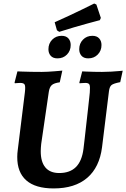

<svg xmlns="http://www.w3.org/2000/svg" viewBox="-20 -1044 708 1076"><path d="M210.9 -237.6Q209.9 -227.3 209.1 -216.5Q208.3 -205.8 208.3 -197.5Q207.9 -137.5 234.1 -105.9Q260.4 -74.3 311.8 -74.3Q371.6 -74.3 405.4 -107.8Q439.1 -141.3 447.8 -209.6Q450.3 -229.7 454.6 -267.3Q458.8 -305 463.8 -349.2Q468.8 -393.4 473.3 -433.5Q477.8 -473.7 480.5 -499.5Q483.2 -525.3 483.2 -525.3Q486.1 -559 481.6 -569.2Q477 -579.3 459.2 -579.3Q451.1 -579.3 438.6 -578.3Q426.1 -577.3 426.1 -577.3L424.7 -581.3L440.7 -644Q440.7 -644 461.1 -643Q481.5 -642 507.8 -641.5Q534.2 -641 551.7 -641Q577.2 -641 603.9 -642.6Q630.6 -644.2 649.2 -646Q667.8 -647.8 667.8 -647.8L653.7 -583.6Q616.1 -576.4 604.9 -567.3Q593.7 -558.2 590.6 -532.5L551.8 -218.6Q537.5 -106.2 468.5 -47.1Q399.5 12 280.6 12Q178.8 12 127.5 -33Q76.1 -78 76.7 -165Q76.7 -184 79.7 -205L119.3 -525.3Q123.3 -558.2 118.7 -568.8Q114.1 -579.3 93.8 -579.3Q85.7 -579.3 74.4 -578.3Q63.1 -577.3 63.1 -577.3L61.6 -581.3L77.7 -644Q77.7 -644 100.5 -643Q123.3 -642 155.1 -641.5Q186.9 -641 214.3 -641Q228.9 -641 248.4 -642Q267.9 -643.1 286.3 -644.6Q304.8 -646.2 317 -647.2Q329.3 -648.3 329.3 -648.3L314.9 -582.7Q283.3 -578.6 270.4 -567.4Q257.6 -556.1 253.5 -529.3ZM474.7 -716.9Q449.5 -716.9 436.8 -731.4Q424 -745.9 424 -768Q424 -800.4 445 -821.8Q466 -843.3 497.5 -843.3Q522.7 -843.3 535.7 -828.8Q548.8 -814.4 548.8 -791.7Q548.8 -759.8 527.8 -738.4Q506.8 -716.9 474.7 -716.9ZM302.1 -716.9Q276.9 -716.9 264.2 -731.4Q251.4 -745.9 251.4 -768Q251.4 -800.4 272.6 -821.8Q293.8 -843.3 325.3 -843.3Q350.5 -843.3 363.3 -828.8Q376.2 -814.4 376.2 -791.7Q376.2 -759.8 355.4 -738.4Q334.6 -716.9 302.1 -716.9ZM539.7 -931Q539.7 -931 520.5 -925.9Q501.2 -920.8 468.6 -911.9Q435.9 -903.1 395.3 -891.1Q354.7 -879.2 312.1 -865.6L299.1 -874.2L286.4 -919.3Q326.3 -936.9 365.9 -955.5Q405.4 -974.1 437.4 -989.6Q469.3 -1005.2 488.6 -1014.7Q507.9 -1024.3 507.9 -1024.3L520.1 -1018.7L545.1 -943.7Z"/></svg>

Font: Alegreya
Style: Italic
Weight: 400
Italic angle: -7°
Designer: Juan Pablo del Peral
Foundry: Huerta Tipografica
Version: Version 2.009